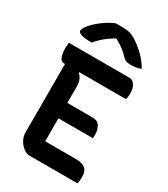

<svg xmlns="http://www.w3.org/2000/svg" viewBox="-225 -1042 1001 1144"><g transform="rotate(30 275.0 -470.0)"><path d="M173 0Q151 0 130 -16Q109 -32 95.5 -56.5Q82 -81 82 -108V-579H75Q53 -579 44.5 -604.5Q36 -630 36 -658Q36 -679 39 -700H450Q474 -700 486 -686.5Q498 -673 502.5 -655Q507 -637 507 -623Q507 -597 501 -579H181L179 -574Q210 -550 210 -496V-385H384Q419 -385 433.5 -360.5Q448 -336 448 -306Q448 -297 448 -291Q448 -285 446 -279H210V-121H420Q466 -121 486.5 -103.5Q507 -86 507 -46Q507 -18 502 0ZM223 -940H271Q298 -940 318.5 -935Q339 -930 367 -912Q403 -888 435 -857Q467 -826 493 -782Q477 -776 460.5 -773Q444 -770 421 -770Q399 -770 387 -776Q375 -782 364 -795Q347 -813 327 -828.5Q307 -844 274 -862H267Q225 -836 198.5 -813Q172 -790 157 -769H151Q102 -769 81.5 -777Q61 -785 61 -796Q61 -802 67 -814.5Q73 -827 87 -843Q113 -872 148.5 -898Q184 -924 223 -940Z"/></g></svg>

Font: Recursive Sn Csl St SmB
Style: Regular
Weight: 600
Version: Version 1.079;hotconv 1.0.112;makeotfexe 2.5.65598; ttfautoh